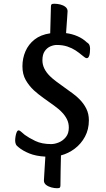

<svg xmlns="http://www.w3.org/2000/svg" viewBox="-20 -826 568 1027"><path d="M285.4 180.8Q271 180.8 254.6 176.4Q238.1 172 226.5 163Q214.9 153.9 214.9 139.9Q214.9 136 217 102.5Q219.2 69.1 222.6 11.8Q172 9.1 136.5 -5.4Q101.1 -19.9 79.6 -38.2Q67.8 -46.6 64.5 -55.5Q61.1 -64.3 61.1 -73.9Q61.1 -83.5 63.1 -96.2Q65.1 -109 69.3 -118.9Q73.6 -128.7 79.5 -128.7Q85 -128.7 92.6 -121.7Q100.2 -114.6 112.3 -104.8Q134.1 -88.8 168.9 -72Q203.7 -55.3 253.8 -55.3Q273.2 -55.3 295.1 -64.4Q317 -73.6 332.6 -93Q348.1 -112.4 348.1 -143.5Q348.1 -167.8 338.3 -187.6Q328.6 -207.4 312.4 -224.2Q296.7 -241.6 269.3 -261.2Q242 -280.7 212.8 -301.6Q183.7 -322.5 161.2 -342.9Q135 -367.5 117.5 -398.1Q100 -428.8 100 -471.6Q100 -513.9 116.1 -551.4Q132.3 -589 165 -614.7Q197.6 -640.4 248.6 -647.9Q249.9 -692.9 250.8 -730.2Q251.7 -767.5 252.4 -790.7Q252.4 -799.3 255.6 -802.6Q258.9 -806 270.4 -806Q286.4 -806 302.7 -802Q319 -797.9 330.3 -788.8Q341.5 -779.7 341.5 -765.8Q341.5 -762.5 339.2 -730.3Q336.8 -698.2 333.4 -648.8Q365.5 -644.8 394.6 -632.2Q423.7 -619.5 443.9 -599.8Q455.4 -593 458.6 -584.2Q461.8 -575.5 461.8 -565.5Q461.8 -541.7 457.3 -528.3Q452.9 -514.8 444 -514.8Q438.8 -514.8 431.5 -520.5Q424.3 -526.2 414 -534.2Q402 -544.4 383.9 -556.5Q365.7 -568.5 340.8 -577Q315.8 -585.5 283.5 -585.5Q267.6 -585.5 249.8 -578Q232 -570.5 219.5 -552.7Q206.9 -534.8 206.9 -503.5Q206.9 -480.1 217.2 -459.2Q227.4 -438.2 247.3 -418.6Q260 -405.9 280.7 -390.3Q301.3 -374.7 324.9 -358.1Q348.4 -341.4 369.5 -325.8Q390.6 -310.1 403.8 -296.5Q427.8 -272.6 441.6 -244.9Q455.4 -217.2 455.4 -182.7Q455.4 -133.7 434.6 -95.1Q413.8 -56.5 379.9 -30.9Q345.9 -5.3 306.1 5.2Q305.1 51.5 304.2 90.4Q303.3 129.4 303.3 164.8Q303.3 173.4 300.4 177.1Q297.5 180.8 285.4 180.8Z"/></svg>

Font: Briem Hand Thin
Style: Regular
Weight: 100
Designer: Gunnlaugur SE Briem, Eben Sorkin
Foundry: Sorkin Type Co.
Version: Version 1.003